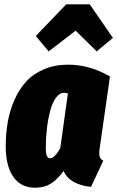

<svg xmlns="http://www.w3.org/2000/svg" viewBox="-20 -856 547 896"><path d="M207 -616.2 147 -688 289.1 -835.9H398.9L506.8 -679.2L431.2 -616.2L333 -712.9ZM297.9 -554.2Q399.4 -554.2 493.2 -499L445.8 -168Q441.4 -142.1 444.6 -127.4Q447.8 -112.8 461.9 -106L404.8 16.1Q360.4 12.2 325.7 -6.3Q291 -24.9 276.9 -58.1Q248.5 -19 217.8 0.5Q187 20 144 20Q77.1 20 42 -31Q6.8 -82 6.8 -171.9Q6.8 -231.9 16.1 -285.9Q25.4 -339.8 47.4 -389.6Q69.3 -439.5 102.1 -475.3Q134.8 -511.2 185.1 -532.7Q235.4 -554.2 297.9 -554.2ZM278.8 -422.9Q257.8 -422.9 241.2 -400.1Q224.6 -377.4 214.6 -340.1Q204.6 -302.7 199.2 -258.3Q193.8 -213.9 193.8 -167Q193.8 -138.7 199 -127.9Q204.1 -117.2 214.8 -117.2Q233.9 -117.2 261.2 -164.1L296.9 -419.9Q288.1 -422.9 278.8 -422.9Z"/></svg>

Font: Fira Sans Compressed Heavy
Style: Italic
Weight: 900
Width: 3
Italic angle: -8°
Designer: Carrois Corporate & Edenspiekermann AG
Foundry: Carrois Corporate GbR & Edenspiekermann AG
Version: Version 4.203;PS 004.203;hotconv 1.0.88;makeotf.lib2.5.64775